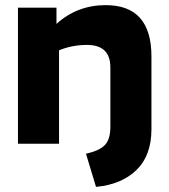

<svg xmlns="http://www.w3.org/2000/svg" viewBox="-20 -560 657 748"><path d="M210 0H50V-530H200V-467Q281 -540 392 -540Q570 -540 570 -340V-57Q570 46 511.5 102.5Q453 159 354 168L315 39Q368 27 389 4.5Q410 -18 410 -66V-297Q410 -385 319 -385Q261 -385 210 -364Z"/></svg>

Font: Roundo
Style: Bold
Weight: 700
Designer: Namrata Goyal (Gurmukhi), Shiva Nallaperumal (Latin)
Foundry: Indian Type Foundry
Version: Version 1.000;PS 1.0;hotconv 1.0.88;makeotf.lib2.5.647800